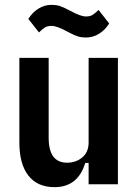

<svg xmlns="http://www.w3.org/2000/svg" viewBox="-20 -761 573 793"><path d="M346 -88H332Q302 12 205 12Q135 12 97.5 -35.5Q60 -83 60 -172V-522H181V-192Q181 -89 257 -89Q294 -89 320 -111Q346 -133 346 -172V-522H467V0H346ZM335 -606Q317 -606 302 -610.5Q287 -615 261 -629Q235 -643 219.5 -648.5Q204 -654 193 -654Q176 -654 165.5 -647.5Q155 -641 141 -627L97 -683Q114 -710 139 -725.5Q164 -741 193 -741Q211 -741 226 -736.5Q241 -732 267 -718Q293 -704 308.5 -698.5Q324 -693 335 -693Q352 -693 362.5 -699.5Q373 -706 387 -720L431 -664Q414 -637 389 -621.5Q364 -606 335 -606Z"/></svg>

Font: IBM Plex Sans Condensed SemiBold
Style: Regular
Weight: 600
Width: 3
Designer: Mike Abbink, Paul van der Laan, Pieter van Rosmalen
Foundry: Bold Monday
Version: Version 1.3